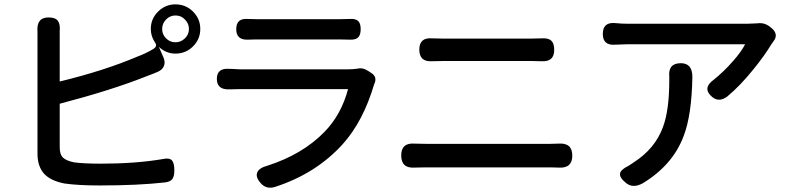

<svg xmlns="http://www.w3.org/2000/svg" viewBox="-20 -828 3617 881"><path d="M437 23Q339 23 276 14Q214 2 184 -29Q152 -63 152 -123V-391V-660Q152 -671 152 -681Q146 -748 203 -748Q234 -748 245.5 -732.5Q257 -717 254 -685Q254 -673 254 -660V-454Q460 -504 612 -569Q648 -582 683 -603Q705 -616 690 -635Q672 -663 672 -695Q672 -742 705.5 -775Q739 -808 785 -808Q832 -808 865.5 -775Q899 -742 899 -695Q899 -648 865.5 -615Q832 -582 785 -582Q742 -582 709 -613L731 -562Q739 -542 732 -525Q725 -508 705 -499Q699 -496 686 -491Q659 -480 647 -476Q491 -414 254 -352V-152Q254 -118 270 -104Q283 -91 320 -83Q365 -77 443 -77Q602 -77 726 -98Q757 -105 769 -92Q780 -80 780 -46Q780 -19 771 -7Q762 6 737 9Q614 23 437 23ZM785 -634Q810 -634 828.5 -652Q847 -670 847 -695Q847 -720 829 -738Q812 -757 785 -757Q760 -757 742 -738.5Q724 -720 724 -695Q724 -670 742 -652Q760 -634 785 -634Z M1175 11Q1151 -17 1161 -38Q1170 -58 1208 -68Q1369 -120 1469 -223Q1546 -302 1577 -419H1079Q1051 -419 1034 -418Q975 -415 975 -466Q975 -517 1033 -512Q1035 -512 1039 -512Q1067 -510 1079 -510H1329H1580Q1602 -510 1620 -513Q1643 -519 1667 -504L1684 -493Q1712 -475 1698 -444Q1697 -443 1697 -442Q1647 -272 1553 -167Q1430 -31 1241 30Q1201 42 1175 11ZM1064 -694Q1064 -745 1116 -741Q1130 -740 1157 -740H1348H1539Q1569 -740 1584 -741Q1611 -743 1623 -732Q1635 -721 1635 -694.5Q1635 -668 1623.5 -656.5Q1612 -645 1586 -646Q1570 -647 1538 -647H1157Q1130 -647 1115 -646Q1064 -645 1064 -694Z M2541 -59Q2529 -60 2508 -60H2220H1932Q1899 -60 1882 -59Q1821 -55 1821 -115Q1821 -174 1883 -169Q1891 -169 1907.5 -168.5Q1924 -168 1932 -168H2508Q2530 -168 2542 -169Q2606 -174 2606 -114Q2606 -54 2541 -59ZM1963 -652Q1979 -651 2008 -651H2215H2422Q2452 -651 2466 -652Q2496 -654 2509.5 -641.5Q2523 -629 2523 -599Q2523 -544 2466 -547Q2451 -548 2422 -548H2009Q1977 -548 1961 -547Q1904 -544 1904 -600.5Q1904 -657 1963 -652Z M2853 12Q2822 -13 2825 -31.5Q2828 -50 2864 -67Q2880 -77 2888 -83Q2986 -146 3022 -245Q3051 -322 3051 -460Q3051 -468 3051 -476Q3045 -538 3104 -538Q3157 -538 3157 -475Q3154 -300 3117 -204Q3068 -72 2931 12Q2885 38 2853 12ZM3248 -383Q3200 -423 3256 -463Q3302 -500 3343 -547Q3382 -591 3399 -625H2861Q2842 -625 2804 -623Q2746 -618 2746 -672Q2746 -728 2804 -722Q2833 -719 2861 -719H3135H3409Q3422 -719 3456 -721Q3491 -726 3519 -700L3525 -695Q3553 -667 3528 -637Q3525 -633 3521 -627Q3487 -571 3438 -511Q3378 -436 3317 -385Q3279 -357 3248 -383Z"/></svg>

Font: GenSenRounded TW M
Style: Regular
Weight: 500
Version: Version 1.501;PS 1;hotconv 16.6.51;makeotf.lib2.5.65220